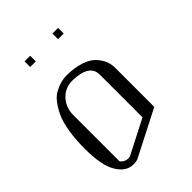

<svg xmlns="http://www.w3.org/2000/svg" viewBox="-226 -903 1014 1014"><g transform="rotate(-45 281.0 -396.0)"><path d="M393.6 -792V-750H351.6V-792ZM185.5 -792V-750H143.6V-792ZM250 -542Q195.3 -542 160.2 -503.4Q125 -464.8 125 -410.2V-63.5Q143.6 -42 167 -42Q176.8 -42 180.7 -43L375 -142.6V-461.9Q375 -540 250 -542ZM250 -583Q308.6 -582 351.1 -567.9Q393.6 -553.7 415.5 -530.3Q437.5 -506.8 447.3 -483.4Q457 -460 458 -433.6V-137.7L196.3 -3.9Q176.8 0 167 0Q110.4 0 75.2 -61.5Q42 -118.2 42 -240.2Q42 -310.5 51.3 -367.2Q60.5 -423.8 77.6 -460Q94.7 -496.1 114.7 -521.5Q134.8 -546.9 159.7 -559.6Q184.6 -572.3 205.6 -577.6Q226.6 -583 250 -583Z"/></g></svg>

Font: wanta
Style: Medium
Weight: 500
Version: Version 0.91